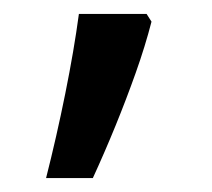

<svg xmlns="http://www.w3.org/2000/svg" viewBox="-20 -136 303 275"><path d="M190 -116 197 -105Q188 -70 174.5 -32Q161 6 145.5 44Q130 82 113 119H46Q61 60 73.5 -2Q86 -64 93 -116Z"/></svg>

Font: malayalam25
Style: Book
Weight: 400
Designer: Jelle Bosma - Monotype Design Team
Foundry: Monotype Imaging Inc.
Version: Version 2.003